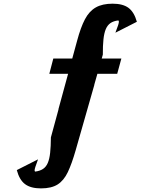

<svg xmlns="http://www.w3.org/2000/svg" viewBox="-20 -797 834 1042"><path d="M297.1 -204.1 398.7 -576.7Q417.9 -648.5 441 -692.4Q464.1 -736.3 499.8 -756.6Q535.5 -777 591.1 -777Q646.6 -777 677.3 -754.4Q707.9 -731.7 722.8 -678.8L606.3 -619.5Q617.1 -647.4 621.3 -660.8Q625.4 -674.2 625.2 -679.2Q625 -684.2 622.2 -686.2Q596.2 -683.1 579.6 -671.8Q563.1 -660.4 554 -638.6Q544.9 -616.7 541.4 -582.8Q537.8 -548.9 538.1 -500.7L453.9 -204.1ZM202.3 225.4Q147.1 225.4 116.2 202.5Q85.3 179.6 71.2 126.1L186.4 67.8Q176.1 95.3 171.9 108.8Q167.7 122.3 167.8 127.2Q167.9 132.1 170.4 134.3Q196.7 131 213.5 119.8Q230.3 108.6 239.4 87.1Q248.6 65.6 252.2 31.6Q255.9 -2.4 256.2 -51.4L333.9 -336.8H492.1L390.6 18.6Q369.9 91.1 348.2 136.9Q326.4 182.7 292.8 204.1Q259.2 225.4 202.3 225.4ZM247.6 -396.4 269.3 -479.4H638.7L616.1 -396.4Z"/></svg>

Font: Russolo 10pt ExtraLight
Style: Regular
Weight: 200
Designer: Micah Stupak-Hahn
Version: Version 1.000